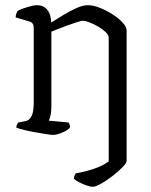

<svg xmlns="http://www.w3.org/2000/svg" viewBox="-20 -520 583 740"><path d="M337 200Q329 200 314.5 195Q300 190 286 183Q272 176 265 169Q265 161 267.5 156Q270 151 272 148Q309 142 343.5 130Q378 118 399 102V-375Q399 -385 387 -396.5Q375 -408 358.5 -417.5Q342 -427 325.5 -433.5Q309 -440 300 -440Q293 -440 276.5 -434.5Q260 -429 240 -422Q220 -415 203 -408Q186 -401 178 -398V-111Q178 -89 174.5 -74.5Q171 -60 168 -55L244 -48Q246 -45 248 -40Q250 -35 250 -29Q242 -18 220 -9Q198 0 185 0Q178 0 159 -3Q140 -6 117 -10Q94 -14 73.5 -19Q53 -24 43 -28Q43 -35 45.5 -40Q48 -45 51 -48L77 -53Q92 -55 101 -71Q110 -87 110 -126V-414Q110 -432 94 -437L40 -453Q41 -462 43.5 -469Q46 -476 49 -479Q63 -486 86.5 -493Q110 -500 122 -500Q148 -500 162.5 -482Q177 -464 177 -433Q198 -446 224 -462Q250 -478 275 -489Q300 -500 318 -500Q339 -500 364.5 -490Q390 -480 413.5 -465Q437 -450 452.5 -433Q468 -416 468 -403V100Q468 108 452 124.5Q436 141 413.5 158.5Q391 176 369.5 188Q348 200 337 200Z"/></svg>

Font: Texturina 72pt Light
Style: Regular
Weight: 300
Designer: Guillermo Torres Carreño
Foundry: Omnibus-Type
Version: Version 1.002; ttfautohint (v1.8.3)